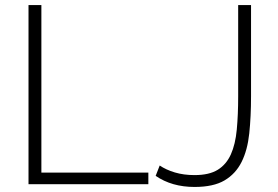

<svg xmlns="http://www.w3.org/2000/svg" viewBox="-20 -730 1100 761"><path d="M613 -74Q638 -57 673 -46.5Q708 -36 751 -36Q809 -36 843 -57Q877 -78 895 -118Q913 -158 918.5 -216.5Q924 -275 924 -349V-710H975V-349Q975 -268 968 -201.5Q961 -135 937.5 -88Q914 -41 870 -15Q826 11 751 11Q661 11 597 -33ZM93 0V-710H144V-46H568V0Z"/></svg>

Font: Oxford Sans
Style: Regular
Weight: 300
Designer: Matt McInerney, Pablo Impallari, Rodrigo Fuenzalida
Foundry: Matt McInerney, Pablo Impallari, Rodrigo Fuenzalida
Version: Version 3.000g; ttfautohint (v1.5) -l 8 -r 28 -G 28 -x 14 -D